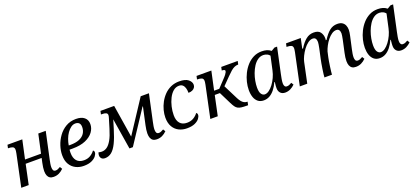

<svg xmlns="http://www.w3.org/2000/svg" viewBox="30 -1407 4923 2278"><g transform="rotate(-20 2491.0 -268.0)"><path d="M450 10Q421 10 402.5 -2Q384 -14 375 -37Q366 -60 366 -93Q366 -115 369.5 -140Q373 -165 379 -193L398 -281L422 -250H160L196 -281L137 0H43L128 -402Q131 -416 132.5 -429.5Q134 -443 134 -447Q134 -477 113 -485.5Q92 -494 63 -494H55L64 -536H251L193 -269L169 -300H431L395 -269L453 -536H547L475 -202Q469 -175 465 -150.5Q461 -126 461 -106Q461 -82 469 -67.5Q477 -53 498 -53Q512 -53 525.5 -58.5Q539 -64 558 -75L576 -46Q549 -19 518.5 -4.5Q488 10 450 10Z M831 10Q776 10 730.5 -13Q685 -36 658 -81.5Q631 -127 631 -197Q631 -253 650.5 -313.5Q670 -374 708 -427Q746 -480 802 -513Q858 -546 931 -546Q998 -546 1035 -515.5Q1072 -485 1072 -431Q1072 -378 1038.5 -332Q1005 -286 939.5 -257.5Q874 -229 776 -229H736Q735 -219 734.5 -208.5Q734 -198 734 -189Q734 -124 765 -88Q796 -52 856 -52Q903 -52 937.5 -73Q972 -94 994 -125Q1000 -121 1004 -114.5Q1008 -108 1008 -97Q1008 -77 989 -51.5Q970 -26 931 -8Q892 10 831 10ZM744 -279H764Q833 -279 878.5 -298Q924 -317 946.5 -351.5Q969 -386 969 -431Q969 -465 952.5 -481.5Q936 -498 906 -498Q876 -498 849.5 -478.5Q823 -459 801 -427.5Q779 -396 764.5 -357Q750 -318 744 -279Z M1099 10Q1070 10 1055 -6Q1040 -22 1040 -45Q1040 -54 1042 -63Q1044 -72 1048 -82Q1059 -79 1069 -77.5Q1079 -76 1089 -76Q1124 -76 1154.5 -97Q1185 -118 1213 -167Q1241 -216 1266 -300L1303 -422Q1307 -434 1308.5 -443Q1310 -452 1310 -458Q1310 -477 1293 -485.5Q1276 -494 1239 -494H1229L1238 -536H1411L1480 -102L1463 -105L1746 -536H1850L1778 -202Q1772 -175 1768 -150.5Q1764 -126 1764 -106Q1764 -82 1772 -67.5Q1780 -53 1801 -53Q1815 -53 1828.5 -58.5Q1842 -64 1861 -75L1879 -46Q1852 -19 1821.5 -4.5Q1791 10 1753 10Q1724 10 1705.5 -2Q1687 -14 1678 -37Q1669 -60 1669 -93Q1669 -115 1672.5 -140Q1676 -165 1682 -193L1730 -414H1725L1452 0H1409L1340 -429L1385 -518L1313 -280Q1282 -177 1250.5 -113Q1219 -49 1182 -19.5Q1145 10 1099 10Z M2134 10Q2079 10 2033.5 -12.5Q1988 -35 1961 -81Q1934 -127 1934 -197Q1934 -241 1946.5 -289.5Q1959 -338 1983.5 -383.5Q2008 -429 2044 -466Q2080 -503 2128 -524.5Q2176 -546 2234 -546Q2311 -546 2347.5 -516.5Q2384 -487 2384 -450Q2384 -431 2373.5 -415Q2363 -399 2342.5 -389.5Q2322 -380 2293 -380Q2293 -416 2284.5 -442.5Q2276 -469 2259 -483.5Q2242 -498 2214 -498Q2173 -498 2140.5 -470Q2108 -442 2085 -396Q2062 -350 2049.5 -296Q2037 -242 2037 -190Q2037 -123 2068 -87.5Q2099 -52 2157 -52Q2205 -52 2240 -73Q2275 -94 2297 -125Q2303 -121 2307 -114Q2311 -107 2311 -97Q2311 -76 2292.5 -51Q2274 -26 2235 -8Q2196 10 2134 10Z M2430 0 2515 -402Q2518 -416 2519.5 -429.5Q2521 -443 2521 -447Q2521 -477 2500 -485.5Q2479 -494 2450 -494H2442L2451 -536H2638L2587 -300H2652L2732 -385Q2761 -415 2774 -432.5Q2787 -450 2791 -459.5Q2795 -469 2795 -475Q2795 -485 2784 -489.5Q2773 -494 2754 -494L2763 -536H2971L2962 -494Q2936 -494 2913.5 -484Q2891 -474 2867 -453.5Q2843 -433 2811 -400L2698 -285L2709 -329L2812 -124Q2825 -99 2839.5 -80.5Q2854 -62 2872.5 -52Q2891 -42 2913 -42H2916L2907 0H2893Q2851 0 2824 -3.5Q2797 -7 2779 -17Q2761 -27 2747.5 -46Q2734 -65 2718 -97L2642 -250H2577L2524 0Z M3104 10Q3060 10 3031.5 -13Q3003 -36 2989.5 -75.5Q2976 -115 2976 -165Q2976 -213 2988.5 -265.5Q3001 -318 3026 -368Q3051 -418 3087 -458Q3123 -498 3170 -522Q3217 -546 3274 -546Q3310 -546 3338 -538Q3366 -530 3391 -510L3435 -536H3468L3399 -215Q3393 -187 3387.5 -156.5Q3382 -126 3382 -104Q3382 -79 3391 -66Q3400 -53 3417 -53Q3433 -53 3447 -58.5Q3461 -64 3479 -75L3497 -46Q3472 -21 3441 -5.5Q3410 10 3374 10Q3336 10 3314.5 -13Q3293 -36 3293 -75Q3293 -90 3294 -105Q3295 -120 3299 -151H3293Q3270 -100 3241 -64Q3212 -28 3178 -9Q3144 10 3104 10ZM3139 -53Q3165 -53 3193 -73Q3221 -93 3246.5 -127Q3272 -161 3291.5 -203Q3311 -245 3320 -288L3365 -494L3375 -438Q3353 -474 3328.5 -486Q3304 -498 3279 -498Q3239 -498 3207 -475Q3175 -452 3151 -414.5Q3127 -377 3110.5 -332.5Q3094 -288 3086 -243Q3078 -198 3078 -161Q3078 -103 3096 -78Q3114 -53 3139 -53Z M4266 10Q4237 10 4218.5 -2Q4200 -14 4191 -37Q4182 -60 4182 -93Q4182 -115 4185.5 -140Q4189 -165 4195 -193L4219 -303Q4224 -324 4228.5 -347Q4233 -370 4236.5 -390.5Q4240 -411 4240 -422Q4240 -435 4236.5 -448.5Q4233 -462 4223.5 -471.5Q4214 -481 4194 -481Q4165 -481 4136.5 -461.5Q4108 -442 4083 -411Q4058 -380 4039.5 -344.5Q4021 -309 4011 -278L3995 -206Q3992 -192 3987 -163Q3982 -134 3977.5 -100.5Q3973 -67 3969.5 -39Q3966 -11 3966 0H3871Q3871 -12 3874.5 -39.5Q3878 -67 3883 -101.5Q3888 -136 3894 -169Q3900 -202 3905 -225L3922 -303Q3927 -324 3931.5 -347Q3936 -370 3939.5 -390.5Q3943 -411 3943 -422Q3943 -435 3939.5 -448.5Q3936 -462 3926.5 -471.5Q3917 -481 3897 -481Q3866 -481 3835 -458Q3804 -435 3777.5 -399Q3751 -363 3732.5 -324.5Q3714 -286 3708 -256L3654 0H3560L3645 -402Q3648 -416 3649.5 -429.5Q3651 -443 3651 -447Q3651 -477 3630.5 -485.5Q3610 -494 3581 -494H3572L3581 -536H3767L3740 -410H3750Q3791 -476 3833.5 -510.5Q3876 -545 3932 -545Q3991 -545 4015 -511.5Q4039 -478 4039 -434Q4039 -428 4038.5 -422Q4038 -416 4037 -410H4047Q4088 -476 4130.5 -510.5Q4173 -545 4229 -545Q4269 -545 4292 -529.5Q4315 -514 4325.5 -489Q4336 -464 4336 -434Q4336 -418 4333 -398.5Q4330 -379 4326 -360Q4322 -341 4318 -324L4291 -202Q4285 -175 4281 -150.5Q4277 -126 4277 -106Q4277 -82 4285 -67.5Q4293 -53 4314 -53Q4328 -53 4341.5 -58.5Q4355 -64 4374 -75L4392 -46Q4365 -19 4334.5 -4.5Q4304 10 4266 10Z M4569 10Q4525 10 4496.5 -13Q4468 -36 4454.5 -75.5Q4441 -115 4441 -165Q4441 -213 4453.5 -265.5Q4466 -318 4491 -368Q4516 -418 4552 -458Q4588 -498 4635 -522Q4682 -546 4739 -546Q4775 -546 4803 -538Q4831 -530 4856 -510L4900 -536H4933L4864 -215Q4858 -187 4852.5 -156.5Q4847 -126 4847 -104Q4847 -79 4856 -66Q4865 -53 4882 -53Q4898 -53 4912 -58.5Q4926 -64 4944 -75L4962 -46Q4937 -21 4906 -5.5Q4875 10 4839 10Q4801 10 4779.5 -13Q4758 -36 4758 -75Q4758 -90 4759 -105Q4760 -120 4764 -151H4758Q4735 -100 4706 -64Q4677 -28 4643 -9Q4609 10 4569 10ZM4604 -53Q4630 -53 4658 -73Q4686 -93 4711.5 -127Q4737 -161 4756.5 -203Q4776 -245 4785 -288L4830 -494L4840 -438Q4818 -474 4793.5 -486Q4769 -498 4744 -498Q4704 -498 4672 -475Q4640 -452 4616 -414.5Q4592 -377 4575.5 -332.5Q4559 -288 4551 -243Q4543 -198 4543 -161Q4543 -103 4561 -78Q4579 -53 4604 -53Z"/></g></svg>

Font: Noto Serif
Style: Italic
Weight: 400
Italic angle: -12°
Designer: Monotype Design Team
Foundry: Monotype Imaging Inc.
Version: Version 2.013